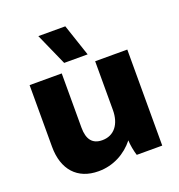

<svg xmlns="http://www.w3.org/2000/svg" viewBox="-135 -852 911 977"><g transform="rotate(-20 321.0 -363.5)"><path d="M257 -566H384L326 -739H180ZM233 12H235C314 12 383 -26 429 -84C429 -61 437 -21 444 0H582V-520H408V-256C408 -180 370 -130 306 -130H305C253 -130 227 -162 227 -226V-520H53V-186C53 -62 120 12 233 12Z"/></g></svg>

Font: Fixel Display ExtraBold
Style: Regular
Weight: 800
Designer: AlfaBravo + MacPaw
Foundry: Kyrylo Tkachov, Marchela Mozhyna, Serhii Makarenko, Maria Weinstein, Zakhar Kryvoshyya
Version: Version 1.211